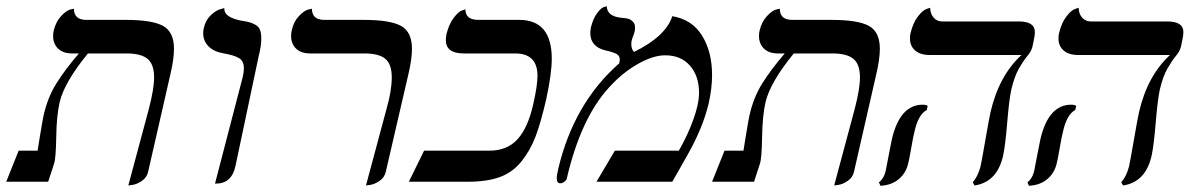

<svg xmlns="http://www.w3.org/2000/svg" viewBox="-63 -585 3829 618"><path d="M350 12 416 -234Q433 -299 433 -336Q433 -378 412 -395.5Q391 -413 344 -413H220Q144 -320 129 -256Q119 -212 118 -144Q117 -76 111 -58L92 0H-43L-3 -100H58Q60 -112 64.5 -140.5Q69 -169 72.5 -188.5Q76 -208 77 -212Q90 -271 118.5 -316.5Q147 -362 191 -413H169Q140 -413 124 -428.5Q108 -444 108 -469Q108 -480 110 -487Q117 -515 133 -532.5Q149 -550 162 -554L175 -557Q175 -521 215 -521H341Q427 -521 462 -501.5Q497 -482 497 -428Q497 -394 485 -344L414 -33Q410 -14 394 -3Q378 8 364 10Z M629 6 718 -336Q722 -352 722 -365Q722 -388 707 -397.5Q692 -407 658 -413Q626 -418 608.5 -435.5Q591 -453 591 -478Q591 -488 593 -494Q598 -519 614.5 -535Q631 -551 645 -555L659 -559V-556Q659 -530 711 -519Q730 -516 739.5 -513.5Q749 -511 759.5 -505Q770 -499 774 -488.5Q778 -478 778 -461Q778 -437 770 -406L695 -51Q683 6 632 6Z M1115 12 1181 -234Q1198 -293 1198 -336Q1198 -378 1177.5 -395.5Q1157 -413 1110 -413H935Q906 -413 890 -428.5Q874 -444 874 -469Q874 -480 876 -487Q882 -515 898.5 -532.5Q915 -550 928 -554L941 -557Q941 -521 981 -521H1107Q1193 -521 1228 -501.5Q1263 -482 1263 -428Q1263 -394 1251 -344L1179 -33Q1175 -14 1159 -3Q1143 8 1129 10Z M1653 -248Q1667 -309 1667 -341Q1667 -413 1595 -413H1430Q1372 -413 1372 -456Q1372 -461 1374 -475Q1382 -507 1397 -527Q1412 -547 1423 -551L1435 -555Q1435 -521 1477 -521H1608Q1713 -521 1713 -396Q1713 -348 1695 -265Q1678 -191 1661 -146Q1644 -101 1615.5 -65.5Q1587 -30 1545.5 -15Q1504 0 1442 0H1253L1302 -100H1512Q1569 -100 1602.5 -136.5Q1636 -173 1653 -248Z M2101 -533Q2165 -522 2197 -470Q2229 -418 2229 -343Q2229 -301 2218 -252Q2199 -172 2148 -83L2101 0H1857L1916 -100H2122Q2165 -176 2181 -241Q2187 -265 2187 -287Q2187 -340 2158 -373.5Q2129 -407 2078 -407Q2039 -407 1989 -378.5Q1939 -350 1896 -302Q1806 -203 1761 -9Q1760 -5 1753.5 0Q1747 5 1741 5Q1729 5 1729 -11Q1729 -22 1734 -42Q1784 -253 1930 -381Q1932 -389 1932 -393Q1932 -405 1922 -411Q1912 -417 1885 -423Q1837 -435 1837 -479Q1837 -485 1839 -497Q1846 -525 1858.5 -542Q1871 -559 1880 -562L1890 -565Q1891 -533 1935 -528Q1949 -527 1957.5 -525Q1966 -523 1973.5 -516Q1981 -509 1981 -497Q1981 -489 1980 -485Q1978 -476 1974.5 -467.5Q1971 -459 1970 -453Q1969 -450 1969 -443Q1969 -426 1978 -418Q2080 -468 2101 -533Z M2622 12 2688 -234Q2705 -299 2705 -336Q2705 -378 2684 -395.5Q2663 -413 2616 -413H2492Q2416 -320 2401 -256Q2391 -212 2390 -144Q2389 -76 2383 -58L2364 0H2229L2269 -100H2330Q2332 -112 2336.5 -140.5Q2341 -169 2344.5 -188.5Q2348 -208 2349 -212Q2362 -271 2390.5 -316.5Q2419 -362 2463 -413H2441Q2412 -413 2396 -428.5Q2380 -444 2380 -469Q2380 -480 2382 -487Q2389 -515 2405 -532.5Q2421 -550 2434 -554L2447 -557Q2447 -521 2487 -521H2613Q2699 -521 2734 -501.5Q2769 -482 2769 -428Q2769 -394 2757 -344L2686 -33Q2682 -14 2666 -3Q2650 8 2636 10Z M3192 -296Q3185 -263 3179 -190.5Q3173 -118 3166 -85Q3147 1 3074 12L3068 2Q3085 -18 3093 -49Q3097 -67 3108.5 -133.5Q3120 -200 3125 -223Q3152 -341 3225 -408H2930Q2899 -408 2882.5 -422.5Q2866 -437 2866 -461Q2866 -473 2868 -479Q2876 -512 2891.5 -532Q2907 -552 2919 -556L2931 -560Q2931 -542 2941.5 -529Q2952 -516 2970 -516H3216Q3268 -516 3268 -482Q3268 -472 3265 -458L3260 -434Q3256 -419 3244 -405Q3232 -391 3217 -365Q3202 -339 3192 -296ZM2880 -159Q2877 -149 2870 -108.5Q2863 -68 2860 -58Q2853 -28 2830 -8.5Q2807 11 2771 13L2766 2Q2784 -12 2789 -41Q2791 -51 2798.5 -90.5Q2806 -130 2808 -138Q2834 -248 2907 -248Q2918 -248 2923 -244L2920 -231Q2892 -216 2880 -159Z M3670 -296Q3663 -263 3657 -190.5Q3651 -118 3644 -85Q3625 1 3552 12L3546 2Q3563 -18 3571 -49Q3575 -67 3586.5 -133.5Q3598 -200 3603 -223Q3630 -341 3703 -408H3408Q3377 -408 3360.5 -422.5Q3344 -437 3344 -461Q3344 -473 3346 -479Q3354 -512 3369.5 -532Q3385 -552 3397 -556L3409 -560Q3409 -542 3419.5 -529Q3430 -516 3448 -516H3694Q3746 -516 3746 -482Q3746 -472 3743 -458L3738 -434Q3734 -419 3722 -405Q3710 -391 3695 -365Q3680 -339 3670 -296ZM3358 -159Q3355 -149 3348 -108.5Q3341 -68 3338 -58Q3331 -28 3308 -8.5Q3285 11 3249 13L3244 2Q3262 -12 3267 -41Q3269 -51 3276.5 -90.5Q3284 -130 3286 -138Q3312 -248 3385 -248Q3396 -248 3401 -244L3398 -231Q3370 -216 3358 -159Z"/></svg>

Font: Linux Libertine O
Style: Italic
Weight: 400
Italic angle: -12°
Designer: Philipp H. Poll
Foundry: Philipp H. Poll
Version: Version 5.1.6